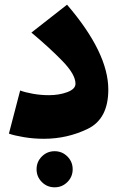

<svg xmlns="http://www.w3.org/2000/svg" viewBox="-20 -572 517 819"><path d="M18 -2 66 -186Q87 -178 120.5 -172Q154 -166 189 -166Q232 -166 267 -179Q302 -192 302 -215Q302 -254 247.5 -310.5Q193 -367 114 -433L266 -552Q442 -347 442 -190Q442 -65 354.5 -22.5Q267 20 167 20Q123 20 81.5 13Q40 6 18 -2ZM136 150Q136 118 158.5 95.5Q181 73 213 73Q245 73 267.5 95.5Q290 118 290 150Q290 182 267.5 204.5Q245 227 213 227Q181 227 158.5 204.5Q136 182 136 150Z"/></svg>

Font: FiraGO Heavy
Style: Regular
Weight: 900
Designer: bBox Type
Foundry: bBox Type GmbH
Version: Version 1.001